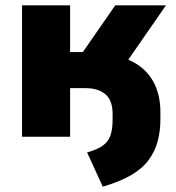

<svg xmlns="http://www.w3.org/2000/svg" viewBox="-20 -515 661 723"><path d="M367 188 308 59Q347 48 367.5 33Q388 18 396 -5Q404 -28 404 -65V-86Q404 -137 377 -160Q350 -183 303 -183H244V0H63V-495H244V-319H292L414 -495H605L427 -238L345 -311Q421 -311 474.5 -285Q528 -259 556 -210Q584 -161 584 -93V-65Q584 -22 574 16Q564 54 540.5 86.5Q517 119 474.5 144Q432 169 367 188Z"/></svg>

Font: Nunito Sans 11pt Black
Style: Regular
Weight: 900
Version: Version 3.101;gftools[0.9.27]